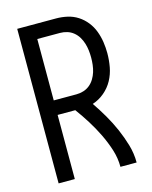

<svg xmlns="http://www.w3.org/2000/svg" viewBox="-112 -808 698 882"><g transform="rotate(-15 237.5 -367.5)"><path d="M56 0V-735H241Q268 -735 294.5 -729Q321 -723 343.5 -708.5Q366 -694 383 -672.5Q400 -651 409.5 -625.5Q419 -600 423 -573.5Q427 -547 427 -520Q427 -487 421 -454.5Q415 -422 399.5 -393.5Q384 -365 358.5 -343.5Q333 -322 302 -312Q326 -277 347.5 -240Q369 -203 386 -164Q403 -125 415 -84Q427 -43 427 0H350Q350 -42 337 -82.5Q324 -123 305.5 -161Q287 -199 264.5 -235Q242 -271 217 -305H133V0ZM241 -374Q258 -374 274.5 -379Q291 -384 304.5 -395Q318 -406 327 -421Q336 -436 341 -452Q346 -468 348 -485.5Q350 -503 350 -520Q350 -537 348 -554Q346 -571 341 -587.5Q336 -604 327 -619Q318 -634 304.5 -645Q291 -656 274.5 -661Q258 -666 241 -666H133V-374Z"/></g></svg>

Font: Iosevka QP
Style: Regular
Weight: 400
Designer: Belleve Invis
Foundry: Belleve Invis
Version: Version 20.0.0; ttfautohint (v1.8.4)